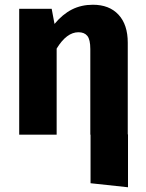

<svg xmlns="http://www.w3.org/2000/svg" viewBox="-20 -568 615 810"><path d="M520 -1V222L362 205V0H361V-361Q361 -401 348.5 -416.5Q336 -432 311 -432Q261 -432 219 -363V0H61V-531H198L210 -467Q244 -508 283.5 -528Q323 -548 372 -548Q441 -548 480 -506Q519 -464 519 -388V-1Z"/></svg>

Font: Fira Sans BGR
Style: Bold
Weight: 700
Designer: bBox Type GmbH & Carrois Corporate GbR & Edenspiekermann AG
Foundry: bBox Type GmbH & Carrois Corporate GbR & Edenspiekermann AG
Version: Version 4.301